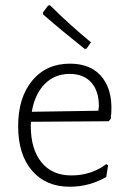

<svg xmlns="http://www.w3.org/2000/svg" viewBox="-20 -704 494 730"><path d="M170 -684Q249 -606 326 -543L309 -519L302 -518Q214 -588 144 -649L143 -656L163 -683ZM245 6Q154 6 101.5 -55.5Q49 -117 49 -224Q49 -333 102.5 -397.5Q156 -462 246 -462Q330 -462 371.5 -406Q413 -350 401 -252L393 -243L98 -241Q97 -236 97 -226Q97 -137 137.5 -87Q178 -37 251 -37Q327 -37 384 -80L391 -76L384 -31Q319 6 245 6ZM245 -423Q188 -423 150 -384.5Q112 -346 101 -279L354 -283L356 -300Q356 -358 327 -390.5Q298 -423 245 -423Z"/></svg>

Font: Alegreya Sans Light
Style: Regular
Weight: 300
Designer: Juan Pablo del Peral
Foundry: Huerta Tipografica
Version: Version 2.007